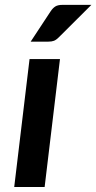

<svg xmlns="http://www.w3.org/2000/svg" viewBox="-20 -750 386 770"><path d="M220.5 -513 159 0H37L98.5 -513ZM346.5 -730.5 215.5 -600Q205.5 -590 196.5 -586.5Q187.5 -583 174 -583H103L183 -704.5Q191.5 -717.5 201.8 -724Q212 -730.5 231 -730.5Z"/></svg>

Font: Lato TR
Style: Bold Italic
Weight: 700
Italic angle: -12°
Designer: Lukasz Dziedzic
Foundry: tyPoland Lukasz Dziedzic
Version: Version 1.104 2013